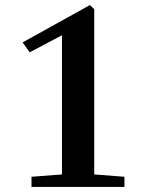

<svg xmlns="http://www.w3.org/2000/svg" viewBox="-20 -736 580 756"><path d="M104 0V-40L235 -50L224 -38V-600L233 -602L97 -530L69 -569L334 -716L351 -700V-38L340 -50L470 -40V0Z"/></svg>

Font: Wittgenstein SemiBold
Style: Regular
Weight: 600
Designer: Jörg Drees
Foundry: Jörg Drees
Version: Version 1.500